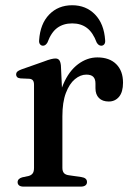

<svg xmlns="http://www.w3.org/2000/svg" viewBox="-20 -694 494 714"><path d="M194.5 -261Q194.5 -332.5 215.5 -381.2Q236.5 -430 270.2 -455.2Q304 -480.5 342 -480.5Q387 -480.5 412.2 -455.5Q437.5 -430.5 437.5 -386.5Q437.5 -352 422.8 -334.2Q408 -316.5 384.5 -316.5Q361 -316.5 348 -329.5Q335 -342.5 335 -366V-383.5Q335 -400 327 -408.2Q319 -416.5 301 -416.5Q279 -416.5 258.5 -399.5Q238 -382.5 225 -348.2Q212 -314 212 -261.5ZM206.5 -450.5 212 -334V-69.5Q212 -57 218 -50.2Q224 -43.5 238 -42L283 -35.5Q293 -34 298.2 -29.5Q303.5 -25 303.5 -17Q303.5 -9 297.5 -4.5Q291.5 0 280 0H68Q56.5 0 51 -4.5Q45.5 -9 45.5 -16.5Q45.5 -23 49.8 -27.5Q54 -32 62.5 -34.5L86 -39.5Q96 -42 101.2 -48.8Q106.5 -55.5 106.5 -69.5V-378.5Q106.5 -389.5 102.5 -394.8Q98.5 -400 90 -401L56 -402.5Q47.5 -403.5 43.8 -407.2Q40 -411 40 -416.5Q40 -423.5 44.5 -427.8Q49 -432 60 -436L141 -464.5Q160.5 -472 170.2 -474.2Q180 -476.5 186 -476.5Q195.5 -476.5 200.2 -470.5Q205 -464.5 206.5 -450.5ZM248.5 -607Q216 -607 193.2 -590.5Q170.5 -574 156.5 -536Q149.5 -524 140 -524Q133 -524 128.8 -529.5Q124.5 -535 125.5 -544.5Q129.5 -605.5 163 -640Q196.5 -674.5 248.5 -674.5Q300 -674.5 333.5 -640Q367 -605.5 371 -544.5Q372 -535 367.8 -529.5Q363.5 -524 356.5 -524Q346.5 -524 339.5 -536Q325.5 -573.5 303.2 -590.2Q281 -607 248.5 -607Z"/></svg>

Font: Fraunces 10pt
Style: Regular
Weight: 400
Version: Version 1.000;[b76b70a41]